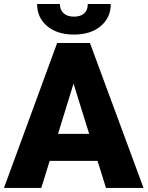

<svg xmlns="http://www.w3.org/2000/svg" viewBox="-21 -922 725 942"><path d="M457.5 -132.8H222.7L181.6 0H-1.5L259.3 -710.9H420.4L683.1 0H499ZM263.7 -265.1H416.5L339.8 -511.7ZM522.5 -902.3Q522.5 -835.4 473.1 -793.9Q423.8 -752.4 341.8 -752.4Q259.8 -752.4 210.4 -793.9Q161.1 -835.4 161.1 -902.3H272.9Q272.9 -873 291.3 -856.7Q309.6 -840.3 341.8 -840.3Q374 -840.3 391.8 -856.2Q409.7 -872.1 409.7 -902.3Z"/></svg>

Font: Sadagaat-English
Style: Regular
Weight: 900
Designer: Ahmed alsheikh
Foundry: Ahmed alsheikh Design
Version: Version 2.137;January 17, 2018;FontCreator 11.0.0.2408 64-bi